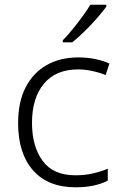

<svg xmlns="http://www.w3.org/2000/svg" viewBox="-20 -786 516 816"><path d="M301 10Q184 10 120.5 -62Q57 -134 57 -263Q57 -353 89 -415Q121 -477 178.5 -509.5Q236 -542 313 -542Q351 -542 385 -535Q419 -528 445 -516L429 -467Q402 -478 371 -484.5Q340 -491 312 -491Q217 -491 166.5 -430Q116 -369 116 -264Q116 -164 161 -102.5Q206 -41 301 -41Q340 -41 375 -49Q410 -57 438 -69V-18Q412 -5 378.5 2.5Q345 10 301 10ZM432 -758Q417 -737 392.5 -709Q368 -681 340 -653.5Q312 -626 287 -606H247V-615Q266 -634 288 -661Q310 -688 330.5 -716Q351 -744 364 -766H432Z"/></svg>

Font: Noto Sans Tamil Light
Style: Regular
Weight: 300
Designer: Jelle Bosma - Monotype Design Team
Foundry: Monotype Imaging Inc.
Version: Version 2.004; ttfautohint (v1.8.4.7-5d5b)